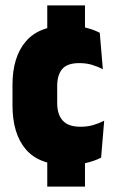

<svg xmlns="http://www.w3.org/2000/svg" viewBox="-20 -604 426 715"><path d="M296.5 -421.5H156V-584H296.5ZM296.5 91H156V-86.5H296.5ZM230.5 10.5Q126 10.5 76.2 -47.8Q26.5 -106 26.5 -212V-288Q26.5 -392 76.5 -450.2Q126.5 -508.5 230.5 -508.5Q255.5 -508.5 277.5 -505.2Q299.5 -502 318.2 -495.8Q337 -489.5 351.5 -482L363 -346Q344.5 -356 323 -362.5Q301.5 -369 275 -369Q230.5 -369 211.8 -347Q193 -325 193 -283.5V-220Q193 -177.5 213.8 -154.8Q234.5 -132 279.5 -132Q305.5 -132 327 -138.2Q348.5 -144.5 368 -154.5L356.5 -17Q333.5 -5 301 2.8Q268.5 10.5 230.5 10.5Z"/></svg>

Font: Anek Odia SemiCondensed ExtraBold
Style: Regular
Weight: 800
Width: 4
Designer: Yesha Goshar & Mahesh Sahu (Odia), Yesha Goshar (Latin)
Foundry: Ek Type
Version: Version 1.003